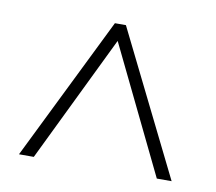

<svg xmlns="http://www.w3.org/2000/svg" viewBox="-53 -777 560 498"><g transform="rotate(10 227.5 -528.0)"><path d="M26 -339 212 -717H241L428 -339H389L227 -673L65 -339Z"/></g></svg>

Font: Noto Sans Kannada Condensed ExtraLight
Style: Regular
Weight: 200
Width: 3
Designer: Jelle Bosma - Monotype Design Team
Foundry: Monotype Imaging Inc.
Version: Version 2.005; ttfautohint (v1.8.4.7-5d5b)